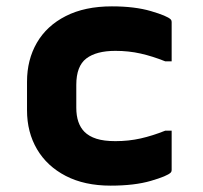

<svg xmlns="http://www.w3.org/2000/svg" viewBox="-20 -572 640 604"><path d="M332 -552Q404 -552 455 -537Q506 -522 517 -511Q520 -508 520 -503V-379H500Q460 -395 422.5 -403.5Q385 -412 343 -412Q283 -412 251.5 -388Q220 -364 220 -305V-233Q220 -183 246 -157Q260 -143 283.5 -135.5Q307 -128 343 -128Q385 -128 422.5 -136.5Q460 -145 500 -161H520V-37Q520 -32 517 -29Q506 -18 454.5 -3Q403 12 328 12Q246 12 187 -18.5Q128 -49 96.5 -102.5Q65 -156 65 -225V-315Q65 -384 96 -437.5Q127 -491 187 -521.5Q247 -552 332 -552Z"/></svg>

Font: Recursive Mn Lnr St XBd
Style: Regular
Weight: 800
Monospace: yes
Version: Version 1.079;hotconv 1.0.112;makeotfexe 2.5.65598; ttfautoh